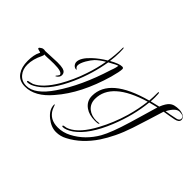

<svg xmlns="http://www.w3.org/2000/svg" viewBox="-162 -1066 1660 1660"><g transform="rotate(45 668.5 -235.5)"><path d="M176 142Q103 142 67 89Q35 42 35 -32Q35 -107 58 -151Q61 -156 61 -158Q61 -162 42 -165Q23 -169 23 -176Q23 -185 40 -194Q47 -199 53.5 -200.5Q60 -202 65 -202Q67 -202 69 -202Q71 -202 75 -201Q79 -200 82 -200Q85 -200 86 -200Q109 -200 155 -203Q202 -206 225 -206Q272 -206 294 -200Q333 -190 333 -154Q333 -128 301 -109Q297 -109 297 -111Q297 -115 308 -126Q318 -141 318 -142Q318 -176 214 -176Q206 -176 194.5 -175.5Q183 -175 168 -175Q152 -174 141 -173.5Q130 -173 122 -173Q115 -173 109 -173Q103 -173 98 -174Q99 -173 99 -168Q99 -163 93 -149Q56 -75 56 -7Q56 50 88 88Q122 129 179 129Q283 129 389 -27Q451 -118 504 -232.5Q557 -347 600 -485Q611 -514 615.5 -532Q620 -550 620 -555Q620 -556 619 -556Q608 -556 537 -516Q524 -436 500 -355.5Q476 -275 441 -196Q355 -1 248 69Q201 101 164 101Q156 101 156 94Q156 89 164 87Q172 86 183 83Q194 80 209 76Q292 38 372 -97Q401 -147 426.5 -203Q452 -259 472 -320Q488 -367 500 -413.5Q512 -460 520 -506Q468 -475 439 -446Q417 -423 393 -382Q368 -338 368 -311Q368 -293 383 -283Q388 -280 388 -278Q388 -276 383 -276Q366 -276 352 -291Q339 -307 339 -324Q339 -374 409 -440Q459 -487 523 -525Q530 -566 533.5 -608.5Q537 -651 537 -694Q537 -699 542 -701Q547 -698 547 -645Q547 -620 545 -592.5Q543 -565 539 -535Q612 -576 648 -576Q665 -576 665 -561Q665 -530 642 -447Q601 -305 543 -190.5Q485 -76 409 11Q299 142 176 142ZM643 230Q583 230 525 183Q464 134 464 75Q464 68 468 68Q469 68 472 76Q474 83 477.5 91.5Q481 100 486 112Q526 191 627 191Q688 191 746 161Q808 129 856.5 81Q905 33 940 -28Q962 -67 986.5 -131Q1011 -195 1038 -285Q1051 -328 1069.5 -392Q1088 -456 1113 -541Q1092 -536 1072.5 -531Q1053 -526 1033 -521Q1025 -437 1003 -349.5Q981 -262 944 -170Q859 40 744 122Q691 158 654 158Q645 158 645 151Q645 146 653 144Q670 142 682 138.5Q694 135 701 131Q793 89 876 -66Q938 -180 978 -315Q993 -368 1003 -418Q1013 -468 1019 -517Q679 -415 679 -212Q679 -153 721 -118Q761 -86 822 -86Q824 -86 828.5 -86.5Q833 -87 837 -88Q843 -88 847 -88.5Q851 -89 854 -89Q858 -89 858 -87Q858 -77 812 -77Q741 -77 696 -109Q642 -147 642 -212Q642 -431 1021 -533Q1023 -555 1024 -581Q1025 -607 1025 -637Q1025 -642 1031 -643Q1037 -642 1037 -588Q1037 -576 1036.5 -563.5Q1036 -551 1035 -537Q1055 -542 1076 -547Q1097 -552 1119 -557Q1143 -616 1169 -637Q1185 -651 1207.5 -656.5Q1230 -662 1259 -662Q1285 -662 1309 -651Q1337 -635 1337 -612Q1337 -583 1291 -573Q1272 -569 1243.5 -564Q1215 -559 1177 -553Q1155 -481 1132.5 -409.5Q1110 -338 1087 -267Q1059 -183 1026.5 -116Q994 -49 959 4Q914 71 860 121.5Q806 172 742 205Q696 230 643 230ZM1186 -568Q1206 -570 1235.5 -576Q1265 -582 1304 -590Q1329 -600 1329 -618Q1329 -651 1275 -651Q1230 -651 1186 -568Z"/></g></svg>

Font: Ruthie
Style: Regular
Weight: 400
Designer: Robert E. Leuschke
Foundry: Robert E. Leuschke
Version: Version 1.012